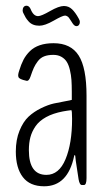

<svg xmlns="http://www.w3.org/2000/svg" viewBox="-20 -649 367 675"><path d="M248.5 -557.1Q241.7 -557.1 234.9 -567.4Q233.9 -569.3 230.7 -574Q227.5 -578.6 226.3 -580.6Q225.1 -582.5 222.7 -585.9Q220.2 -589.4 218.3 -590.6Q216.3 -591.8 213.9 -593Q211.4 -594.2 208.5 -594.2Q199.7 -594.2 168.7 -576.4Q137.7 -558.6 118.2 -558.6Q106 -558.6 96.4 -562.5Q86.9 -566.4 80.3 -574Q73.7 -581.5 70.3 -587.2Q66.9 -592.8 63 -601.1Q59.6 -606.4 59.6 -612.3Q59.6 -619.6 63.2 -624.3Q66.9 -628.9 73.2 -628.9Q82 -628.9 87.4 -617.7Q97.2 -592.3 113.8 -592.3Q125 -592.3 156 -610.1Q187 -627.9 204.6 -627.9Q221.2 -627.9 233.2 -616.5Q245.1 -605 256.3 -584.5Q260.7 -577.6 260.7 -571.3Q260.7 -564.9 257.3 -561Q253.9 -557.1 248.5 -557.1ZM135.3 5.9Q85 5.9 60.3 -26.4Q35.6 -58.6 35.6 -116.2Q35.6 -157.7 48.6 -189.5Q61.5 -221.2 80.3 -238.8Q99.1 -256.3 124.3 -268.6Q149.4 -280.8 169.4 -285.2Q189.5 -289.6 209 -293Q228.5 -296.4 232.4 -297.9V-326.2Q232.4 -350.1 231.2 -367.7Q230 -385.3 225.8 -402.8Q221.7 -420.4 214.8 -431.4Q208 -442.4 196 -449.2Q184.1 -456.1 167.5 -456.1Q148.4 -456.1 135.3 -450.9Q122.1 -445.8 113 -433.8Q104 -421.9 98.9 -410.6Q93.8 -399.4 86.9 -378.9Q81.1 -362.3 72.3 -365.2Q46.9 -370.6 44.9 -378.4Q42 -384.3 47.4 -400.4Q54.2 -422.9 62.7 -439.2Q71.3 -455.6 85.2 -469.2Q99.1 -482.9 119.9 -490Q140.6 -497.1 168.5 -497.1Q229 -497.1 256.6 -453.9Q284.2 -410.6 284.2 -312.5V-22.9Q284.2 1.5 274.9 1.5H268.1Q259.8 1.5 256.3 -18.6Q255.9 -22.9 250.5 -56.6Q245.1 -90.3 244.6 -100.6Q244.6 -101.6 244.1 -102.5Q241.7 -105.5 240.7 -100.6Q218.3 5.9 135.3 5.9ZM143.1 -34.2Q187.5 -34.2 210.4 -89.4Q233.4 -144.5 233.4 -231Q233.4 -261.7 230.5 -261.7Q230 -261.7 216.1 -259.8Q202.1 -257.8 201.2 -257.3Q166 -250.5 142.1 -237.3Q118.2 -224.1 105.2 -205.6Q92.3 -187 86.9 -166.7Q81.5 -146.5 81.5 -121.1Q81.5 -34.2 143.1 -34.2Z"/></svg>

Font: BenchNine Light
Style: Regular
Weight: 300
Version: Version 1 ; ttfautohint (v0.92.18-e454-dirty) -l 8 -r 50 -G 